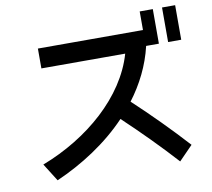

<svg xmlns="http://www.w3.org/2000/svg" viewBox="-90 -918 1180 1067"><g transform="rotate(-10 500.0 -385.0)"><path d="M90 -70 153 30C299 -34 443 -126 556 -245C654 -153 755 -51 842 45L920 -35C831 -133 728 -237 628 -330C693 -416 742 -513 767 -620H839V-815H765V-710H172V-598H645C578 -365 353 -171 90 -70ZM891 -620H965V-815H891Z"/></g></svg>

Font: KT Kiyosuna Sans Bold
Style: Regular
Weight: 700
Designer: [Zen Kaku Gothic] Yoshimichi Ohira
Version: Version 1.010;Glyphs 3.1.2 (3151)